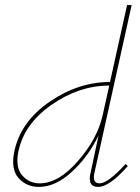

<svg xmlns="http://www.w3.org/2000/svg" viewBox="-20 -731 551 754"><path d="M371 -11Q404 -11 473 -87L482 -79Q410 3 365 3Q322 3 336 -54L367 -199Q327 -116 262.5 -56.5Q198 3 133 3Q84 3 53 -31.5Q22 -66 36 -135Q60 -252 173.5 -330.5Q287 -409 412 -409L479 -711H497L351 -53Q341 -11 371 -11ZM136 -11Q210 -11 286.5 -99Q363 -187 383 -278L409 -395Q291 -395 182.5 -319.5Q74 -244 52 -135Q40 -74 67 -42.5Q94 -11 136 -11Z"/></svg>

Font: EauTest Thin
Style: Italic
Weight: 250
Italic angle: -12°
Designer: Christian Thalmann (Catharsis Fonts)
Version: Version 0.001;PS 000.001;hotconv 1.0.88;makeotf.lib2.5.64775